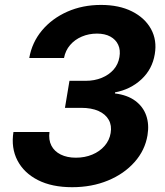

<svg xmlns="http://www.w3.org/2000/svg" viewBox="-20 -758 677 788"><path d="M275.9 10.3Q192.9 10.3 135.5 -19Q78.1 -48.3 51.5 -99.6Q24.9 -150.9 35.2 -216.3H183.1Q178.7 -184.1 190.9 -160.4Q203.1 -136.7 229.2 -123.8Q255.4 -110.8 291.5 -110.8Q328.1 -110.8 358.6 -123.5Q389.2 -136.2 409.2 -159.2Q429.2 -182.1 434.1 -211.9Q439.5 -242.7 426.3 -266.1Q413.1 -289.6 384.3 -302.5Q355.5 -315.4 313 -315.4H246.6L265.1 -426.3H331.5Q367.7 -426.3 397.5 -438.5Q427.2 -450.7 446.3 -472.4Q465.3 -494.1 470.2 -523.9Q475.1 -552.7 465.1 -574.2Q455.1 -595.7 432.9 -607.9Q410.6 -620.1 377.9 -620.1Q344.7 -620.1 315.9 -607.9Q287.1 -595.7 267.8 -573.2Q248.5 -550.8 242.7 -520H100.1Q111.3 -584 152.3 -633.1Q193.4 -682.1 256.1 -710Q318.8 -737.8 394.5 -737.8Q468.8 -737.8 521.7 -711.2Q574.7 -684.6 599.9 -638.7Q625 -592.8 615.2 -535.6Q605 -473.6 560.1 -432.1Q515.1 -390.6 452.1 -378.9L451.7 -374.5Q502.9 -368.2 535.2 -344.2Q567.4 -320.3 580.1 -283.9Q592.8 -247.6 585.4 -203.1Q575.2 -141.1 532.2 -92.8Q489.3 -44.4 423.1 -17.1Q356.9 10.3 275.9 10.3Z"/></svg>

Font: Inter 20pt
Style: Bold Italic
Weight: 700
Italic angle: -9.3988°
Version: Version 4.001;git-66647c0bb